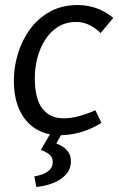

<svg xmlns="http://www.w3.org/2000/svg" viewBox="-20 -523 469 761"><path d="M379 -392Q355 -415 331 -425.5Q307 -436 283 -436Q241 -436 210 -416.5Q179 -397 158.5 -364.5Q138 -332 128 -293Q118 -254 118 -214Q118 -131 148 -92.5Q178 -54 233 -54Q259 -54 290.5 -62Q322 -70 358 -86L382 -36Q342 -11 300 1Q258 13 217 13Q164 13 123 -11.5Q82 -36 58.5 -84.5Q35 -133 35 -204Q35 -257 51 -310Q67 -363 98.5 -406.5Q130 -450 177.5 -476.5Q225 -503 289 -503Q324 -503 359.5 -491.5Q395 -480 429 -452ZM261 117Q261 147 241.5 168.5Q222 190 190.5 202.5Q159 215 124 218L116 176Q131 174 148 168Q165 162 177 150Q189 138 189 119Q189 99 174 88Q159 77 142 71L188 -8H233L203 46Q211 48 225 56Q239 64 250 78.5Q261 93 261 117Z"/></svg>

Font: Rosario
Style: Italic
Weight: 400
Italic angle: -8.05°
Designer: Hector Gatti
Foundry: Omnibus Type
Version: Version 1.201